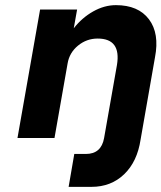

<svg xmlns="http://www.w3.org/2000/svg" viewBox="-20 -536 628 747"><path d="M136 -499H280L267 -426Q299 -467 342.5 -491.5Q386 -516 431 -516Q518 -516 559.5 -461Q601 -406 583 -313L527 7Q514 93 463 142Q412 191 336 191H247L269 63H314Q374 63 385 1L435 -283Q452 -386 360 -386Q317 -386 283.5 -358.5Q250 -331 243 -289L192 1H48Z"/></svg>

Font: Overused Grotesk
Style: Bold Italic
Weight: 700
Italic angle: -10°
Version: Version 0.003